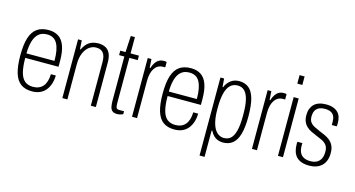

<svg xmlns="http://www.w3.org/2000/svg" viewBox="-91 -1105 3067 1661"><g transform="rotate(15 1442.0 -275.0)"><path d="M216 12Q155 12 116 -16.5Q77 -45 58.5 -106Q40 -167 40 -263Q40 -362 59.5 -422Q79 -482 119 -510Q159 -538 222 -538Q274 -538 310.5 -514.5Q347 -491 366 -439Q385 -387 385 -303V-253H87Q87 -175 100 -125Q113 -75 141.5 -51.5Q170 -28 215 -28Q244 -28 266.5 -37.5Q289 -47 304.5 -65Q320 -83 328.5 -110.5Q337 -138 338 -174H382Q381 -133 370 -99Q359 -65 338.5 -40Q318 -15 287.5 -1.5Q257 12 216 12ZM87 -293H338Q338 -347 330.5 -385.5Q323 -424 308.5 -449Q294 -474 271.5 -486Q249 -498 218 -498Q171 -498 142.5 -472.5Q114 -447 101 -401.5Q88 -356 87 -293Z M487 0V-526H520L525 -448H531Q548 -483 569 -502.5Q590 -522 615 -530Q640 -538 666 -538Q702 -538 729 -525Q756 -512 771.5 -481.5Q787 -451 787 -397V0H742V-392Q742 -419 737 -438.5Q732 -458 721.5 -471.5Q711 -485 695.5 -491.5Q680 -498 657 -498Q625 -498 596.5 -477.5Q568 -457 550 -416Q532 -375 532 -314V0Z M981 11Q950 11 935.5 -2Q921 -15 916.5 -38.5Q912 -62 912 -93V-486H865V-526H912L920 -672H957V-526H1032V-486H957V-79Q957 -52 962.5 -40Q968 -28 987 -28H1032V-2Q1025 2 1015.5 5Q1006 8 997 9.5Q988 11 981 11Z M1111 0V-526H1144L1149 -448H1155Q1164 -477 1177.5 -497Q1191 -517 1209.5 -527.5Q1228 -538 1252 -538Q1261 -538 1267 -537.5Q1273 -537 1278 -535V-487H1256Q1235 -487 1217 -477.5Q1199 -468 1185 -448.5Q1171 -429 1163.5 -400.5Q1156 -372 1156 -334V0Z M1491 12Q1430 12 1391 -16.5Q1352 -45 1333.5 -106Q1315 -167 1315 -263Q1315 -362 1334.5 -422Q1354 -482 1394 -510Q1434 -538 1497 -538Q1549 -538 1585.5 -514.5Q1622 -491 1641 -439Q1660 -387 1660 -303V-253H1362Q1362 -175 1375 -125Q1388 -75 1416.5 -51.5Q1445 -28 1490 -28Q1519 -28 1541.5 -37.5Q1564 -47 1579.5 -65Q1595 -83 1603.5 -110.5Q1612 -138 1613 -174H1657Q1656 -133 1645 -99Q1634 -65 1613.5 -40Q1593 -15 1562.5 -1.5Q1532 12 1491 12ZM1362 -293H1613Q1613 -347 1605.5 -385.5Q1598 -424 1583.5 -449Q1569 -474 1546.5 -486Q1524 -498 1493 -498Q1446 -498 1417.5 -472.5Q1389 -447 1376 -401.5Q1363 -356 1362 -293Z M1762 173V-526H1795L1801 -451H1806Q1821 -489 1852.5 -513.5Q1884 -538 1929 -538Q1978 -538 2012.5 -512Q2047 -486 2065 -425.5Q2083 -365 2083 -261Q2083 -164 2065.5 -103.5Q2048 -43 2013 -15.5Q1978 12 1928 12Q1904 12 1882.5 4.5Q1861 -3 1843.5 -20Q1826 -37 1813 -63H1807V173ZM1925 -28Q1963 -28 1987 -51Q2011 -74 2023.5 -124Q2036 -174 2036 -255V-271Q2036 -351 2023.5 -401Q2011 -451 1986.5 -474.5Q1962 -498 1926 -498Q1884 -498 1857.5 -471Q1831 -444 1819 -392.5Q1807 -341 1807 -269V-256Q1807 -192 1816.5 -148.5Q1826 -105 1842.5 -78.5Q1859 -52 1880.5 -40Q1902 -28 1925 -28Z M2185 0V-526H2218L2223 -448H2229Q2238 -477 2251.5 -497Q2265 -517 2283.5 -527.5Q2302 -538 2326 -538Q2335 -538 2341 -537.5Q2347 -537 2352 -535V-487H2330Q2309 -487 2291 -477.5Q2273 -468 2259 -448.5Q2245 -429 2237.5 -400.5Q2230 -372 2230 -334V0Z M2418 -647V-723H2463V-647ZM2418 0V-526H2463V0Z M2700 12Q2659 12 2630 1.5Q2601 -9 2583 -29Q2565 -49 2556.5 -77Q2548 -105 2548 -141Q2548 -146 2548 -151.5Q2548 -157 2549 -161H2594Q2593 -156 2593 -150.5Q2593 -145 2593 -140Q2593 -101 2605 -76.5Q2617 -52 2641 -40Q2665 -28 2700 -28Q2735 -28 2758.5 -41.5Q2782 -55 2793.5 -79.5Q2805 -104 2805 -140Q2805 -178 2788.5 -199Q2772 -220 2746 -232Q2720 -244 2691 -256Q2666 -266 2643 -277.5Q2620 -289 2602 -306Q2584 -323 2574 -347Q2564 -371 2564 -407Q2564 -437 2573.5 -461.5Q2583 -486 2600.5 -503Q2618 -520 2645 -529Q2672 -538 2706 -538Q2745 -538 2771.5 -528Q2798 -518 2814.5 -500.5Q2831 -483 2838 -459Q2845 -435 2845 -407Q2845 -400 2844.5 -393Q2844 -386 2843 -378H2799V-406Q2799 -435 2790 -455.5Q2781 -476 2760.5 -487Q2740 -498 2706 -498Q2679 -498 2661 -491Q2643 -484 2631.5 -471.5Q2620 -459 2615 -442Q2610 -425 2610 -405Q2610 -372 2624 -353.5Q2638 -335 2661.5 -323Q2685 -311 2711 -300Q2735 -290 2760 -279Q2785 -268 2806 -251Q2827 -234 2840 -207.5Q2853 -181 2853 -140Q2853 -102 2842 -73.5Q2831 -45 2810.5 -26Q2790 -7 2762 2.5Q2734 12 2700 12Z"/></g></svg>

Font: Archivo Condensed Thin
Style: Regular
Weight: 250
Width: 3
Designer: Hector Gatti
Foundry: Omnibus-Type
Version: Version 2.001